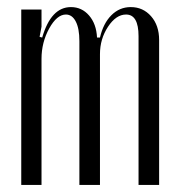

<svg xmlns="http://www.w3.org/2000/svg" viewBox="-20 -522 503 542"><path d="M262.2 -416Q271.5 -456.1 294.4 -479Q317.4 -502 349.1 -502Q383.8 -502 406.5 -476.1Q429.2 -450.2 429.2 -409.2V0H371.1V-419.9Q371.1 -481 335.9 -481Q307.6 -481 284.9 -446.5Q262.2 -412.1 262.2 -369.1V0H204.1V-405.8Q204.1 -441.9 193.8 -461.4Q183.6 -481 166 -481Q140.6 -481 118.9 -441.7Q97.2 -402.3 97.2 -356V0H40V-495.1H97.2V-446.8L91.8 -418L99.1 -416Q124 -502 180.2 -502Q210.9 -502 231.4 -478.3Q252 -454.6 253.9 -416Z"/></svg>

Font: Moniqa Narrow Heading
Style: Regular
Weight: 400
Width: 4
Designer: Rajesh Rajput
Foundry: Rajesh Rajput
Version: Version 1.000